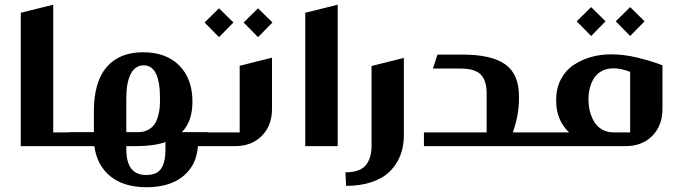

<svg xmlns="http://www.w3.org/2000/svg" viewBox="-20 -618 2894 812"><path d="M205.1 -58.1H272.9Q277.3 -58.1 280.3 -55.2Q283.2 -52.2 283.2 -47.9V-9.8Q283.2 0 272.9 0H67.9V-564L205.1 -598.1Z M749 -59.1H856Q865.7 -59.1 865.7 -48.8V-9.8Q865.7 0 856 0H816.9Q811.5 81.1 754.4 127.4Q697.3 173.8 600.1 173.8Q504.4 173.8 447.5 128.2Q390.6 82.5 378.9 0H273.9Q264.2 0 264.2 -9.8V-48.8Q264.2 -59.1 273.9 -59.1H377V-147Q377 -271.5 430.9 -334.2Q484.9 -397 585 -397Q682.6 -397 738.3 -340.8Q793.9 -284.7 793.9 -188Q793.9 -104 749 -59.1ZM514.2 -204.1V-59.1H564Q587.9 -59.1 605.5 -68.4Q623 -77.6 632.6 -91.1Q642.1 -104.5 647.9 -124.8Q653.8 -145 655.3 -162.6Q656.7 -180.2 656.7 -202.1Q656.7 -341.8 587.9 -341.8Q552.2 -341.8 533.2 -305.7Q514.2 -269.5 514.2 -204.1ZM556.2 0H514.2V13.2Q514.2 122.1 598.1 122.1Q644 122.1 661.9 94.5Q679.7 66.9 679.7 18.1V-17.1Q630.4 0 556.2 0Z M906.2 -583 967.3 -522.9 906.2 -460.9 845.2 -522.9ZM1071.3 -583 1132.3 -522.9 1071.3 -460.9 1010.3 -522.9ZM1130.4 -374V-158.2Q1130.4 -86.9 1087.4 -43.5Q1044.4 0 973.6 0H857.4Q847.7 0 847.7 -9.8V-47.9Q847.7 -58.1 857.4 -58.1H993.7V-339.8Z M1271 -564 1408.2 -598.1V0H1271Z M1551.3 -338.9 1688 -373V-44.9Q1688 0.5 1673.3 38.6Q1658.7 76.7 1629.6 106Q1600.6 135.3 1553 151.6Q1505.4 168 1443.8 168L1440.9 110.8Q1474.1 110.8 1496.8 101.8Q1519.5 92.8 1530.8 75.9Q1542 59.1 1546.6 40.5Q1551.3 22 1551.3 -2.9Z M2148.9 -58.1H2215.8Q2220.2 -58.1 2223.1 -55.2Q2226.1 -52.2 2226.1 -47.9V-9.8Q2226.1 0 2215.8 0H1772.9V-58.1H2038.1V-223.1Q2038.1 -277.3 2013.2 -302.7Q1988.3 -328.1 1927.7 -328.1H1811L1830.1 -387.2H1935.1Q2058.6 -387.2 2116.7 -345.9Q2174.8 -304.7 2174.8 -210.9V-199.2Q2174.8 -131.8 2148.9 -58.1Z M2480 -587.9 2541 -527.8 2480 -465.8 2418.9 -527.8ZM2645 -587.9 2706.1 -527.8 2645 -465.8 2584 -527.8ZM2781.7 -341.8V-158.2Q2781.7 -86.9 2738.8 -43.5Q2695.8 0 2625 0H2215.8Q2206.1 0 2206.1 -9.8V-47.9Q2206.1 -58.1 2215.8 -58.1H2386.7Q2332 -109.9 2332 -192.9Q2331.5 -242.2 2351.1 -280.5Q2370.6 -318.8 2404.1 -341.8Q2437.5 -364.7 2478.3 -376.5Q2519 -388.2 2564.9 -388.2Q2619.1 -388.2 2678 -373.8Q2736.8 -359.4 2781.7 -341.8ZM2575.7 -58.1H2645V-314Q2607.4 -329.1 2574.7 -329.1Q2546.4 -329.1 2525.1 -317.6Q2503.9 -306.2 2491.9 -286.9Q2480 -267.6 2474.4 -245.4Q2468.8 -223.1 2468.8 -198.2Q2468.8 -171.9 2474.6 -148.2Q2480.5 -124.5 2492.4 -103.8Q2504.4 -83 2525.9 -70.6Q2547.4 -58.1 2575.7 -58.1Z"/></svg>

Font: Wesal
Style: Regular
Weight: 700
Designer: Ahmed zaza
Foundry: Ahmed zaza
Version: Version 2.01